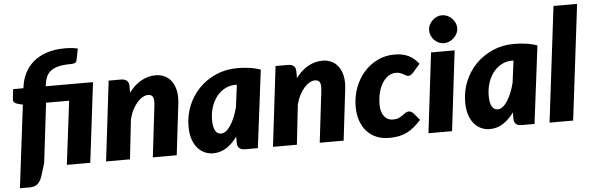

<svg xmlns="http://www.w3.org/2000/svg" viewBox="-53 -934 3825 1240"><g transform="rotate(-5 1859.5 -314.0)"><path d="M254 -517.5H560.5L497.5 0H345.5L396.5 -411.5H247L200.5 -24L173.5 63Q163.5 91.5 145.5 107.8Q127.5 124 93.5 124H30.5L96.5 -412.5L68.5 -419Q52 -423 42.8 -430.8Q33.5 -438.5 35.5 -454.5L42.5 -517.5H109.5L110.5 -525Q116 -572 136.2 -613.2Q156.5 -654.5 192 -685.2Q227.5 -716 279.2 -733.5Q331 -751 399.5 -751Q420.5 -751 443 -748.8Q465.5 -746.5 481.5 -742L466.5 -666.5Q464 -653.5 453 -650Q442 -646.5 430.5 -646.5Q381.5 -646.5 349.5 -638.8Q317.5 -631 297.5 -615.8Q277.5 -600.5 267.8 -577Q258 -553.5 254.5 -522Z M793 -429Q830.5 -479 875 -502.8Q919.5 -526.5 967 -526.5Q999 -526.5 1025.8 -513.5Q1052.5 -500.5 1070.2 -475.5Q1088 -450.5 1095.5 -413.8Q1103 -377 1097 -329.5L1058 0H903L942 -329.5Q944.5 -350.5 943.8 -365Q943 -379.5 938.5 -388Q934 -396.5 926 -400.2Q918 -404 907 -404Q890 -404 871.5 -393.5Q853 -383 836.2 -363.8Q819.5 -344.5 805.5 -317.2Q791.5 -290 783.5 -257L755 0H600L662 -518.5H742Q766 -518.5 779.5 -507.2Q793 -496 793 -470.5Z M1475 -420Q1437 -420 1405.8 -403Q1374.5 -386 1352 -356.8Q1329.5 -327.5 1317.2 -288.8Q1305 -250 1305 -206Q1305 -181 1309 -163.5Q1313 -146 1319.8 -135.2Q1326.5 -124.5 1335.8 -119.5Q1345 -114.5 1356 -114.5Q1373 -114.5 1389 -127.2Q1405 -140 1419.2 -162Q1433.5 -184 1445.5 -213.5Q1457.5 -243 1466 -276.5L1484.5 -420ZM1451 -86.5Q1419.5 -42.5 1380.2 -17.2Q1341 8 1294 8Q1266 8 1240 -3.2Q1214 -14.5 1194 -37.2Q1174 -60 1162 -95.2Q1150 -130.5 1150 -178.5Q1150 -249 1175.8 -312.2Q1201.5 -375.5 1247.8 -423Q1294 -470.5 1357.5 -498.5Q1421 -526.5 1497 -526.5Q1534 -526.5 1572 -521.5Q1610 -516.5 1647 -503.5L1584 0H1501Q1486.5 0 1476.8 -3.8Q1467 -7.5 1461.2 -14Q1455.5 -20.5 1453.2 -29.5Q1451 -38.5 1451 -49Z M1875 -429Q1912.5 -479 1957 -502.8Q2001.5 -526.5 2049 -526.5Q2081 -526.5 2107.8 -513.5Q2134.5 -500.5 2152.2 -475.5Q2170 -450.5 2177.5 -413.8Q2185 -377 2179 -329.5L2140 0H1985L2024 -329.5Q2026.5 -350.5 2025.8 -365Q2025 -379.5 2020.5 -388Q2016 -396.5 2008 -400.2Q2000 -404 1989 -404Q1972 -404 1953.5 -393.5Q1935 -383 1918.2 -363.8Q1901.5 -344.5 1887.5 -317.2Q1873.5 -290 1865.5 -257L1837 0H1682L1744 -518.5H1824Q1848 -518.5 1861.5 -507.2Q1875 -496 1875 -470.5Z M2643.5 -91Q2618.5 -63.5 2595.5 -44.5Q2572.5 -25.5 2548 -14Q2523.5 -2.5 2495.8 2.8Q2468 8 2434.5 8Q2389 8 2352.5 -7.5Q2316 -23 2290.2 -51.5Q2264.5 -80 2250.5 -120.5Q2236.5 -161 2236.5 -211.5Q2236.5 -275 2257.2 -332Q2278 -389 2315.2 -432Q2352.5 -475 2403.5 -500.2Q2454.5 -525.5 2515.5 -525.5Q2567.5 -525.5 2604.8 -507.8Q2642 -490 2671.5 -452L2621.5 -394.5Q2616 -389 2609 -384.8Q2602 -380.5 2593.5 -380.5Q2583.5 -380.5 2576.8 -384.8Q2570 -389 2562 -393.8Q2554 -398.5 2542.5 -402.8Q2531 -407 2512.5 -407Q2489.5 -407 2467.8 -393.8Q2446 -380.5 2429 -355.5Q2412 -330.5 2401.8 -294Q2391.5 -257.5 2391.5 -211Q2391.5 -185 2397.5 -165.8Q2403.5 -146.5 2414 -133.8Q2424.5 -121 2438.5 -114.5Q2452.5 -108 2468.5 -108Q2492.5 -108 2507.2 -114.8Q2522 -121.5 2533 -129.5Q2544 -137.5 2553.5 -144.2Q2563 -151 2576.5 -151Q2584 -151 2591 -147.2Q2598 -143.5 2603.5 -138L2643.5 -91Z M2905 -518.5 2843 0H2690L2752 -518.5ZM2934 -660.5Q2934 -642 2926 -625.8Q2918 -609.5 2905 -597.2Q2892 -585 2875.2 -577.8Q2858.5 -570.5 2841 -570.5Q2823.5 -570.5 2807.5 -577.8Q2791.5 -585 2779.2 -597.2Q2767 -609.5 2759.5 -625.8Q2752 -642 2752 -660.5Q2752 -679 2759.5 -695.5Q2767 -712 2779.8 -724.5Q2792.5 -737 2808.5 -744.2Q2824.5 -751.5 2842 -751.5Q2860 -751.5 2876.5 -744.5Q2893 -737.5 2905.8 -725Q2918.5 -712.5 2926.2 -696Q2934 -679.5 2934 -660.5Z M3268.5 -420Q3230.5 -420 3199.2 -403Q3168 -386 3145.5 -356.8Q3123 -327.5 3110.8 -288.8Q3098.5 -250 3098.5 -206Q3098.5 -181 3102.5 -163.5Q3106.5 -146 3113.2 -135.2Q3120 -124.5 3129.2 -119.5Q3138.5 -114.5 3149.5 -114.5Q3166.5 -114.5 3182.5 -127.2Q3198.5 -140 3212.8 -162Q3227 -184 3239 -213.5Q3251 -243 3259.5 -276.5L3278 -420ZM3244.5 -86.5Q3213 -42.5 3173.8 -17.2Q3134.5 8 3087.5 8Q3059.5 8 3033.5 -3.2Q3007.5 -14.5 2987.5 -37.2Q2967.5 -60 2955.5 -95.2Q2943.5 -130.5 2943.5 -178.5Q2943.5 -249 2969.2 -312.2Q2995 -375.5 3041.2 -423Q3087.5 -470.5 3151 -498.5Q3214.5 -526.5 3290.5 -526.5Q3327.5 -526.5 3365.5 -521.5Q3403.5 -516.5 3440.5 -503.5L3377.5 0H3294.5Q3280 0 3270.2 -3.8Q3260.5 -7.5 3254.8 -14Q3249 -20.5 3246.8 -29.5Q3244.5 -38.5 3244.5 -49Z M3475 0 3566 -748.5H3719L3628 0Z"/></g></svg>

Font: Lato ExtraBold
Style: Italic
Weight: 800
Italic angle: -7°
Designer: Lukasz Dziedzic with Adam Twardoch and Botio Nikoltchev
Foundry: tyPoland Lukasz Dziedzic
Version: Version 2.015; 2015-08-06; http://www.latofonts.com/